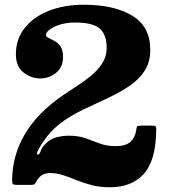

<svg xmlns="http://www.w3.org/2000/svg" viewBox="-20 -780 714 810"><path d="M639 -230Q637.5 -102.5 586.5 -46.2Q535.5 10 444.5 10Q401.5 10 366.8 1Q332 -8 302.8 -20Q273.5 -32 246.5 -41Q219.5 -50 192 -50Q170.5 -50 156.8 -41Q143 -32 134.5 -16.5Q129.5 -7.5 126.8 -3.8Q124 0 109 0H51Q38 0 34.5 -3.5Q31 -7 31 -19.5Q33.5 -230 240.5 -374.5Q268.5 -394 301 -414.8Q333.5 -435.5 363 -459.5Q392.5 -483.5 411.2 -512.8Q430 -542 430 -577.5Q430 -633.5 401 -659.2Q372 -685 297 -685Q263 -685 235.2 -676.8Q207.5 -668.5 190.8 -656.2Q174 -644 174 -632.5Q174 -625 185 -620Q196 -615 210.2 -607.2Q224.5 -599.5 235.2 -584Q246 -568.5 246 -540Q246 -496 216.2 -472.5Q186.5 -449 150 -449Q111.5 -449 79.2 -474.2Q47 -499.5 47 -551.5Q47 -614 83.5 -661Q120 -708 184.8 -734Q249.5 -760 334 -760Q462 -760 538 -713.8Q614 -667.5 614 -570Q614 -519.5 591.5 -483.5Q569 -447.5 530 -420.2Q491 -393 440.8 -369.2Q390.5 -345.5 335 -319.5Q269.5 -288 229.5 -255.5Q189.5 -223 167 -188.5Q152.5 -169.5 142 -148.8Q131.5 -128 139 -128Q147.5 -128 151.8 -143.2Q156 -158.5 176 -177Q193.5 -194 218.8 -200.8Q244 -207.5 270.5 -207.5Q311.5 -207.5 341.8 -196.5Q372 -185.5 401.2 -174.5Q430.5 -163.5 468.5 -163.5Q510 -163.5 530 -181.5Q550 -199.5 554.5 -230.5Q556.5 -244.5 558.5 -247.2Q560.5 -250 576 -250H620.5Q635 -250 637 -247Q639 -244 639 -230Z"/></svg>

Font: Besley* Heavy
Style: Regular
Weight: 800
Designer: Owen Earl
Foundry: indestructible type*
Version: Version 3.000; ttfautohint (v1.8.3)